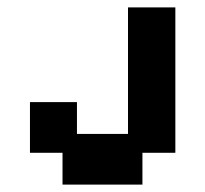

<svg xmlns="http://www.w3.org/2000/svg" viewBox="-20 -487 555 519"><path d="M149 12V-74H61V-211H188V-125H326V-467H454V-74H365V12Z"/></svg>

Font: Pixelify Sans
Style: Bold
Weight: 700
Designer: Stefie Justprince
Foundry: Typecalism Foundryline
Version: Version 1.000